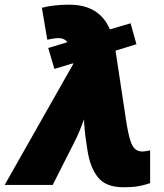

<svg xmlns="http://www.w3.org/2000/svg" viewBox="-74 -786 698 816"><path d="M450.2 9.8Q376.5 9.8 342.8 -31.7Q309.1 -73.2 297.9 -146L291 -191.9Q288.1 -210.4 285.6 -237.5Q283.2 -264.6 283.2 -278.8Q275.4 -257.3 265.4 -232.7Q255.4 -208 242.2 -182.1L149.9 0H-54.2L236.8 -513.2V-517.1L157.2 -493.2L130.9 -582L212.9 -606.9Q199.2 -624 175.8 -624Q164.1 -624 150.9 -621.8Q137.7 -619.6 127 -617.2L104 -752.9Q130.4 -759.8 158.9 -762.9Q187.5 -766.1 219.2 -766.1Q285.2 -766.1 327.9 -739.7Q370.6 -713.4 393.1 -661.1L481 -687L505.9 -598.1L417 -570.8L461.9 -273.9Q470.2 -219.7 479.2 -191.2Q488.3 -162.6 500.7 -152.3Q513.2 -142.1 530.8 -142.1Q543.9 -142.1 564 -147V-7.8Q544.4 -0.5 518.3 4.6Q492.2 9.8 450.2 9.8Z"/></svg>

Font: Open Sans ExtraBold
Style: Italic
Weight: 800
Italic angle: -12°
Designer: Monotype Design Team
Foundry: Monotype Imaging Inc.
Version: Version 3.000; ttfautohint (v1.8.4)